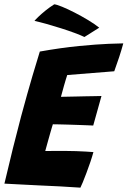

<svg xmlns="http://www.w3.org/2000/svg" viewBox="-30 -865 592 892"><path d="M343.5 6.8Q295.4 3.6 248.1 0.9Q200.8 -1.8 152 -3.6Q112.4 -5.5 71.3 -7.7Q30.2 -9.9 -9.5 -11.9Q10.1 -96.1 29.8 -175.2Q49.4 -254.2 67.9 -323.8Q98.1 -435.4 121.1 -513.4Q144 -591.4 155 -625.5Q253.9 -643.1 336.8 -651.2Q419.6 -659.2 474.4 -661.4Q529.2 -663.5 542.8 -663.5Q534 -631.2 523.7 -599.9Q513.4 -568.6 500.8 -533.9L282.4 -516.4Q280 -510 275.9 -496.1Q271.8 -482.2 267.1 -466.1Q262.5 -449.9 258.8 -435.9Q255 -421.9 253.1 -415.2Q264.9 -415.4 283.2 -415.8Q301.5 -416.1 323.2 -416.6Q345 -417.1 367.3 -417.6Q389.6 -418 408.9 -418.3Q428.1 -418.6 441.4 -419L403.1 -281.8Q396.4 -282.1 377.6 -282.9Q358.9 -283.6 334.3 -284.5Q309.8 -285.4 285.1 -286.1Q260.5 -286.8 241.7 -287.2Q222.9 -287.8 215.5 -287.6Q213.9 -282.6 210.4 -270.9Q206.9 -259.1 202.7 -244.2Q198.5 -229.4 194.1 -213.7Q189.8 -198 186.1 -184.8Q182.5 -171.5 180.2 -163.4Q187.1 -163.6 215.6 -163.7Q244 -163.8 273.8 -163.8Q299.1 -163.8 323.8 -162.9Q348.5 -162.1 369.4 -160.8Q390.4 -159.5 404 -158.4Q398.6 -138.4 389.9 -112.6Q381.1 -86.9 371.7 -61.8Q362.2 -36.8 354.6 -18.1Q347 0.6 343.5 6.8ZM222 -845Q233.1 -844.1 258.9 -833.5Q284.8 -822.9 316.8 -806.5Q348.8 -790.1 379.4 -771.7Q410 -753.2 431 -736.4L362.2 -693.1Q345.8 -701.2 316.7 -712Q287.6 -722.8 253.5 -733.6Q219.4 -744.5 186.8 -753.6Q154.2 -762.6 130.2 -767.9Q134.1 -773.2 147.7 -786.4Q161.2 -799.5 181 -815.6Q200.8 -831.6 222 -845Z"/></svg>

Font: Grandstander Thin
Style: Italic
Weight: 100
Italic angle: -15°
Designer: Tyler Finck
Foundry: Etcetera Type Co
Version: Version 1.200